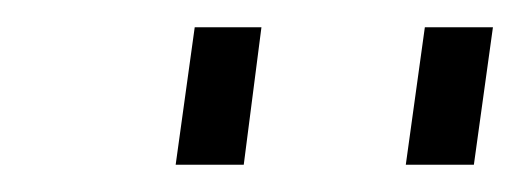

<svg xmlns="http://www.w3.org/2000/svg" viewBox="-20 -717 384 141"><path d="M278 -596 292 -697H342L328 -596ZM109 -596 123 -697H172L159 -596Z"/></svg>

Font: Hanken Grotesk ExtraLight
Style: Italic
Weight: 250
Italic angle: -8°
Designer: Alfredo Marco Pradil
Foundry: Hanken Design Co.
Version: Version 3.013